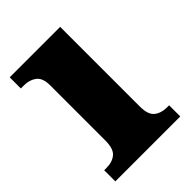

<svg xmlns="http://www.w3.org/2000/svg" viewBox="-164 -615 694 694"><g transform="rotate(-45 182.5 -268.0)"><path d="M14 0V-57H26Q56 -57 74.5 -72.5Q93 -88 93 -130V-412Q93 -450 73.5 -464.5Q54 -479 26 -479H10V-536H268V-128Q268 -87 287 -72Q306 -57 335 -57H346V0Z"/></g></svg>

Font: Noto Serif Devanagari ExtraBold
Style: Regular
Weight: 800
Designer: Universal Thirst, Indian Type Foundry and the Monotype Design Team
Foundry: Monotype Imaging Inc.
Version: Version 2.004; ttfautohint (v1.8.4.7-5d5b)